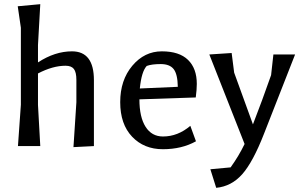

<svg xmlns="http://www.w3.org/2000/svg" viewBox="-20 -700 1439 920"><path d="M66 0 80 -198V-567L65 -670L173 -680L162 -484V-401Q243 -454 325 -454Q430 -454 430 -316V0L332 5L346 -210V-317Q346 -354 334 -369.5Q322 -385 294 -385Q233 -385 162 -348V-197L173 0Z M923 -298Q923 -271 918 -233L648 -224Q648 -139 677.5 -92.5Q707 -46 761 -46Q832 -46 892 -97L919 -23Q851 15 760.5 15Q670 15 613 -45Q556 -105 556 -210.5Q556 -316 614 -385Q672 -454 755.5 -454Q839 -454 881 -413Q923 -372 923 -298ZM650 -276 832 -284Q831 -345 812 -369Q793 -393 750 -393Q707 -393 683 -384Q658 -357 650 -276Z M988 111 1085 102Q1124 48 1152 -10L983 -439L1090 -446L1102 -352L1192 -104Q1237 -220 1279 -340L1290 -439H1394L1245 -59Q1192 77 1140.5 135Q1089 193 1016 200Z"/></svg>

Font: Galdeano
Style: Regular
Weight: 400
Designer: Dario Manuel Muhafara
Foundry: Dario Manuel Muhafara
Version: Version 1.001